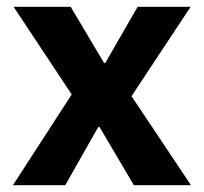

<svg xmlns="http://www.w3.org/2000/svg" viewBox="-20 -545 600 565"><path d="M172 0 269 -171H273L374 0H542L367 -262L541 -525H385L290 -360H286L188 -525H20L191 -267L18 0Z"/></svg>

Font: IBM Plex Sans Thai Looped
Style: Bold
Weight: 700
Designer: Mike Abbink, Paul van der Laan, Pieter van Rosmalen, Ben Mitchell, Mark Frömberg
Foundry: Bold Monday
Version: Version 1.1